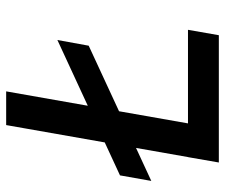

<svg xmlns="http://www.w3.org/2000/svg" viewBox="-74 -660 733 626"><g transform="rotate(-90 293.0 -346.5)"><path d="M16.6 -220.2 34.7 -322.3 476.1 -526.4 457.5 -424.3ZM76.7 0 198.7 -693.4H308.6L186.5 0ZM76.7 0 94.2 -100.6H509.3L491.7 0Z"/></g></svg>

Font: Cascadia Mono Medium
Style: Italic
Weight: 500
Italic angle: -10°
Monospace: yes
Designer: Aaron Bell
Foundry: Saja Typeworks
Version: Version 2407.024